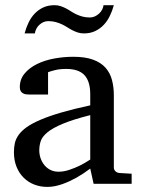

<svg xmlns="http://www.w3.org/2000/svg" viewBox="-20 -715 549 747"><path d="M331.1 -267.1Q263.7 -250 224.1 -233.4Q184.6 -216.8 164.3 -200Q144 -183.1 138.4 -165.8Q132.8 -148.4 132.8 -129.9Q132.8 -114.3 137.9 -99.4Q143.1 -84.5 152.6 -72.8Q162.1 -61 176 -54Q189.9 -46.9 208 -46.9Q228 -46.9 249.8 -54.2Q271.5 -61.5 289.6 -70.3Q310.5 -80.6 331.1 -94.2ZM344.2 0 331.1 -59.1Q304.7 -39.1 276.9 -23.4Q264.6 -16.6 251 -10.3Q237.3 -3.9 222.9 1.2Q208.5 6.3 193.6 9.3Q178.7 12.2 164.1 12.2Q136.7 12.2 113 2.9Q89.4 -6.3 71.8 -23.9Q54.2 -41.5 44.2 -66.4Q34.2 -91.3 34.2 -123Q34.2 -141.6 37.8 -158.2Q41.5 -174.8 52.7 -190.4Q64 -206.1 84.2 -220.5Q104.5 -234.9 137.5 -249Q170.4 -263.2 218 -277.1Q265.6 -291 331.1 -305.2V-348.1Q331.1 -398.4 308.6 -422.6Q286.1 -446.8 237.8 -446.8Q211.4 -446.8 192.9 -441.9Q174.3 -437 167 -434.1V-347.2H94.2Q87.4 -347.2 80.8 -348.1Q74.2 -349.1 68.8 -352.3Q63.5 -355.5 60.3 -361.1Q57.1 -366.7 57.1 -376Q57.1 -406.7 75.7 -429Q94.2 -451.2 124 -465.8Q153.8 -480.5 190.9 -487.3Q228 -494.1 265.1 -494.1Q311.5 -494.1 342 -482.9Q372.6 -471.7 390.4 -451.7Q408.2 -431.6 415.5 -404.3Q422.9 -377 422.9 -344.2V-64Q422.9 -54.7 429 -48.8Q435.1 -43 443.8 -42L492.2 -39.1V0ZM422.9 -694.8Q417 -672.9 407.2 -652.8Q397.5 -632.8 383.3 -617.9Q369.1 -603 350.1 -594Q331.1 -585 306.6 -585Q293.5 -585 282.5 -588.6Q271.5 -592.3 261.5 -597.4Q251.5 -602.5 241.7 -608.9Q231.9 -615.2 220.9 -620.4Q210 -625.5 196.8 -629.2Q183.6 -632.8 167.5 -632.8Q157.2 -632.8 148.4 -628.7Q139.6 -624.5 132.6 -617.9Q125.5 -611.3 121.1 -602.5Q116.7 -593.8 115.7 -585H75.7Q81.5 -606.9 91.1 -627Q100.6 -647 115 -662.1Q129.4 -677.2 148.4 -686Q167.5 -694.8 191.9 -694.8Q205.1 -694.8 215.8 -691.2Q226.6 -687.5 236.6 -682.4Q246.6 -677.2 256.1 -670.9Q265.6 -664.6 276.6 -659.4Q287.6 -654.3 300.5 -650.6Q313.5 -647 329.6 -647Q339.8 -647 348.9 -651.1Q357.9 -655.3 365.2 -661.9Q372.6 -668.5 377.2 -677.2Q381.8 -686 382.8 -694.8Z"/></svg>

Font: BabelStone Ogham Bound
Style: Italic
Weight: 400
Italic angle: -30°
Designer: Andrew West
Foundry: BabelStone
Version: Version 2.02 March 14, 2022